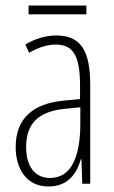

<svg xmlns="http://www.w3.org/2000/svg" viewBox="-20 -668 416 698"><path d="M294 -648H84V-616H294ZM184 -539C147 -539 106 -527 72 -506L86 -476C123 -498 156 -506 182 -506C245 -506 271 -468 271 -356V-308L210 -302C100 -291 37 -238 37 -133C37 -59 73 10 156 10C228 10 259 -38 274 -89H276L279 0H308V-359C308 -487 272 -539 184 -539ZM212 -272 272 -278V-218C272 -100 240 -21 162 -21C108 -21 75 -61 75 -134C75 -218 119 -262 212 -272Z"/></svg>

Font: Noto Sans Lao UI ExtCond ExtLt
Style: Regular
Weight: 200
Width: 2
Designer: Monotype Design Team
Foundry: Monotype Imaging Inc.
Version: Version 2.000